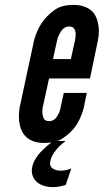

<svg xmlns="http://www.w3.org/2000/svg" viewBox="-20 -575 423 783"><path d="M248 0C227 15 211 31 199 50C192 61 187 72 185 83C182 98 187 106 195 112C203 118 215 121 227 121C244 121 258 117 271 112L248 179C225 186 213 188 196 188C131 188 101 148 112 103C119 75 139 50 160 31C169 22 179 14 190 6C181 7 171 8 160 8C95 8 69 -28 61 -64C56 -87 56 -111 60 -136L119 -411C134 -464 158 -502 201 -533C220 -548 247 -555 280 -555C312 -555 335 -546 351 -533C367 -520 375 -501 379 -484C384 -463 385 -441 380 -414L347 -255H180L154 -136C151 -117 153 -101 160 -89C164 -84 171 -81 180 -81C199 -81 210 -93 217 -108C222 -115 225 -125 227 -136L240 -196H334L321 -133C306 -80 283 -43 240 -14C231 -7 223 -3 214 0ZM196 -334H269L286 -411C290 -432 290 -447 282 -459C278 -464 271 -467 262 -467C243 -467 232 -454 224 -439C220 -432 216 -423 213 -411Z"/></svg>

Font: League Gothic Italic
Style: Regular
Weight: 400
Designer: Tyler Finck
Foundry: The League of Moveable Type
Version: Version 1.001;PS 001.001;hotconv 1.0.56;makeotf.lib2.0.21325